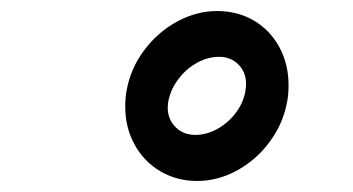

<svg xmlns="http://www.w3.org/2000/svg" viewBox="-20 -758 640 348"><path d="M207 -564.5Q207 -581.5 209.5 -594Q216.5 -633.5 241 -666.5Q265.5 -699.5 300.8 -718.8Q336 -738 373.5 -738Q411 -738 440.5 -720.5Q470 -703 486.5 -672.2Q503 -641.5 503 -604Q503 -586.5 500.5 -574Q493.5 -534.5 469.2 -501.5Q445 -468.5 410 -449.2Q375 -430 337.5 -430Q300 -430 270.2 -447.8Q240.5 -465.5 223.8 -496.2Q207 -527 207 -564.5ZM425 -594Q426 -602 426 -605.5Q426 -627 412.2 -641Q398.5 -655 377 -655Q356.5 -655 336.8 -644Q317 -633 303 -614.2Q289 -595.5 285 -574Q284 -567 284 -563Q284 -542 298 -527.8Q312 -513.5 334 -513.5Q354.5 -513.5 374.2 -524.5Q394 -535.5 407.8 -554Q421.5 -572.5 425 -594Z"/></svg>

Font: JuliaMono ExtraBoldItalic
Style: Regular
Weight: 800
Italic angle: -9°
Monospace: yes
Designer: cormullion
Foundry: corm
Version: Version 0.049; ttfautohint (v1.8.4)